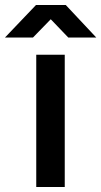

<svg xmlns="http://www.w3.org/2000/svg" viewBox="-92 -748 405 768"><path d="M53 0V-529H167V0ZM-72 -598 52 -728H171L293 -598H181L111 -671L40 -598Z"/></svg>

Font: Hubot Sans Condensed ExtraLight Medium
Style: Regular
Weight: 500
Version: Version 2.000